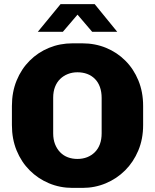

<svg xmlns="http://www.w3.org/2000/svg" viewBox="-20 -905 754 935"><path d="M333 10Q272 10 218.5 -12.5Q165 -35 124.5 -75.5Q84 -116 61 -172Q38 -228 38 -296V-389Q38 -457 61 -513Q84 -569 124.5 -609.5Q165 -650 218.5 -672Q272 -694 333 -694H381Q443 -694 496.5 -672Q550 -650 590.5 -609.5Q631 -569 654 -513Q677 -457 677 -389V-296Q677 -228 653.5 -172Q630 -116 589.5 -75.5Q549 -35 495.5 -12.5Q442 10 382 10ZM357 -131Q383 -131 404.5 -139.5Q426 -148 442 -164Q458 -180 466.5 -203Q475 -226 475 -256V-428Q475 -458 466.5 -481.5Q458 -505 442 -521Q426 -537 404.5 -545Q383 -553 357 -553Q332 -553 310.5 -544.5Q289 -536 273 -520.5Q257 -505 248 -482Q239 -459 239 -429V-256Q239 -226 248 -203Q257 -180 273 -163.5Q289 -147 310.5 -139Q332 -131 357 -131ZM164 -750 275 -885H441L551 -750H429L341 -853H374L286 -750Z"/></svg>

Font: Chivo Medium ExtraBold
Style: Regular
Weight: 800
Version: Version 2.002